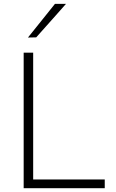

<svg xmlns="http://www.w3.org/2000/svg" viewBox="-20 -990 608 1010"><path d="M104.5 0Q104.5 -60.5 104.5 -116.2Q104.5 -172 104.5 -237V-475Q104.5 -541 104.5 -597Q104.5 -653 104.5 -713H154.5Q154.5 -653 154.5 -597Q154.5 -541 154.5 -475V-244.5Q154.5 -179 154.5 -123.2Q154.5 -67.5 154.5 -7L133 -46H259Q319.5 -46 365.5 -46Q411.5 -46 450.8 -46Q490 -46 531 -46V0ZM127 -792.5Q163 -837.5 198.5 -881.5Q234 -925.5 269 -969.5H327Q301 -940 274.8 -910.5Q248.5 -881 222.5 -851.8Q196.5 -822.5 170.5 -793.5Z"/></svg>

Font: Commissioner Thin ExtraLight
Style: Regular
Weight: 250
Version: Version 1.000